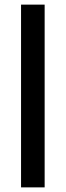

<svg xmlns="http://www.w3.org/2000/svg" viewBox="-20 -810 286 830"><path d="M71 0V-790H173V0Z"/></svg>

Font: BDO Grotesk
Style: Regular
Weight: 400
Designer: Deni Anggara
Foundry: Lokal Container
Version: Version 2.000